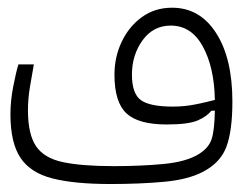

<svg xmlns="http://www.w3.org/2000/svg" viewBox="-20 -471 626 493"><path d="M263.2 1.5Q170.9 1.5 114.5 -12.9Q58.1 -27.3 32.5 -65.9Q6.8 -104.5 6.8 -177.7Q6.8 -211.9 13.9 -248.5Q21 -285.2 27.3 -305.7H66.9Q62 -277.8 56.9 -247.8Q51.8 -217.8 51.8 -187.5Q51.8 -126.5 72.5 -95.7Q93.3 -64.9 141.6 -54.7Q189.9 -44.4 272.9 -44.4Q339.8 -44.4 398.7 -49.8Q457.5 -55.2 490.2 -75.2Q515.6 -90.8 523.2 -113.3Q530.8 -135.7 531.7 -187L522.5 -186.5Q511.2 -171.9 487.3 -161.6Q463.4 -151.4 407.7 -151.4Q335.4 -151.4 304.7 -179.9Q273.9 -208.5 273.9 -279.3Q273.9 -324.7 292.5 -363.8Q311 -402.8 344.2 -427Q377.4 -451.2 421.9 -451.2Q493.2 -451.2 534.9 -386.2Q576.7 -321.3 576.7 -210.4Q576.7 -135.3 561.3 -94Q545.9 -52.7 500 -29.3Q462.4 -9.8 401.1 -4.2Q339.8 1.5 263.2 1.5ZM531.7 -214.4Q530.3 -297.4 501 -351.3Q471.7 -405.3 418.5 -405.3Q373.5 -405.3 346.2 -367.7Q318.8 -330.1 318.8 -279.3Q318.8 -230.5 341.8 -213.9Q364.7 -197.3 423.8 -197.3Q453.1 -197.3 480.2 -202.6Q507.3 -208 531.7 -214.4Z"/></svg>

Font: Cascadia Code NF ExtraLight
Style: Regular
Weight: 200
Monospace: yes
Designer: Aaron Bell
Foundry: Saja Typeworks
Version: Version 2404.023; ttfautohint (v1.8.4)